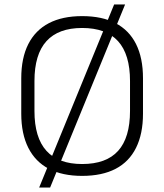

<svg xmlns="http://www.w3.org/2000/svg" viewBox="-20 -779 735 858"><path d="M347 7Q259 7 198.5 -24.5Q138 -56 106.5 -118.5Q75 -181 75 -271V-429Q75 -520 106.5 -582Q138 -644 198.5 -675.5Q259 -707 347 -707Q436 -707 496.5 -675.5Q557 -644 588 -582Q619 -520 619 -429V-271Q619 -181 588 -118.5Q557 -56 496.5 -24.5Q436 7 347 7ZM347 -46Q455 -46 508 -105Q561 -164 561 -283V-417Q561 -536 507.5 -595Q454 -654 347 -654Q241 -654 187.5 -595Q134 -536 134 -417V-283Q134 -164 187.5 -105Q241 -46 347 -46ZM539 -759 204 59H155L490 -759Z"/></svg>

Font: Pathway Extreme 8pt Thin 12pt Thin
Style: Regular
Weight: 250
Version: Version 1.001;gftools[0.9.26]